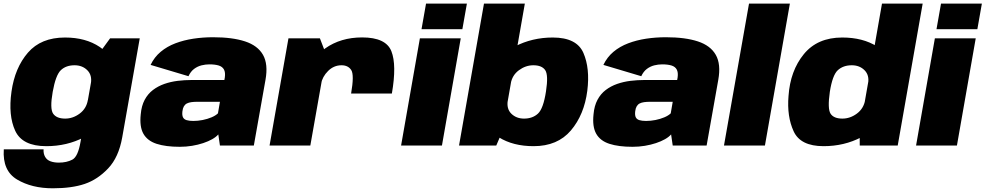

<svg xmlns="http://www.w3.org/2000/svg" viewBox="-42 -805 5451 1062"><path d="M250 236.5Q355.5 236.5 426.8 212.2Q498 188 556.2 126.5Q614.5 65 634 -45L731 -593H567L484.5 -480L403.5 -21Q389.5 61.5 358.2 78Q327 94.5 283 94.5Q257 94.5 237.2 87.2Q217.5 80 207.5 62.5Q197.5 45 199 21H-21Q-29 139.5 52.5 188Q134 236.5 250 236.5ZM214 3.5Q328.5 3.5 423 -45.8Q517.5 -95 529 -161L444 -252Q436 -204.5 398.8 -176.8Q361.5 -149 318.5 -149Q271 -149 252 -176.2Q233 -203.5 249.5 -297Q266 -389.5 294.5 -416.8Q323 -444 370.5 -444Q413.5 -444 441 -416.5Q468.5 -389 460.5 -342.5L576 -427Q587.5 -493 509.8 -545.2Q432 -597.5 317.5 -597.5Q185 -597.5 112.5 -513.8Q40 -430 21.5 -298Q3 -166.5 42.2 -81.5Q81.5 3.5 214 3.5Z M952.5 7Q987.5 7 1020.5 1.5Q1053.5 -4 1082 -13.5Q1110.5 -23 1132 -35.2Q1153.5 -47.5 1165.5 -61.5L1174.5 0H1362L1426.5 -363.5Q1442 -450 1412.8 -501.5Q1383.5 -553 1313.5 -576Q1243.5 -599 1136.5 -599Q1080.5 -599 1027.5 -591Q974.5 -583 928.2 -565.5Q882 -548 846.8 -518.5Q811.5 -489 791 -446L1000.5 -383.5Q1012.5 -409.5 1031.5 -423.8Q1050.5 -438 1072.5 -443.5Q1094.5 -449 1116 -449Q1147 -449 1167.5 -442.8Q1188 -436.5 1196.8 -420.5Q1205.5 -404.5 1201.5 -376L1199 -362.5H1017.5Q979.5 -362.5 940.8 -357.8Q902 -353 867 -340.8Q832 -328.5 804 -307.2Q776 -286 758.2 -252.8Q740.5 -219.5 736.5 -173Q729 -104.5 751.2 -65.2Q773.5 -26 824.2 -9.5Q875 7 952.5 7ZM1027.5 -136Q1004.5 -136 990 -140.5Q975.5 -145 970 -156.5Q964.5 -168 967 -189.5Q969 -206.5 975.2 -217Q981.5 -227.5 991.8 -232.8Q1002 -238 1016.5 -240Q1031 -242 1050 -242H1174.5L1163.5 -178Q1150.5 -165.5 1128 -156Q1105.5 -146.5 1079 -141.2Q1052.5 -136 1027.5 -136Z M1900 -287.5H2125.5Q2153 -445.5 2122.8 -521.8Q2092.5 -598 1961 -598Q1842.5 -598 1757 -537.5Q1671.5 -477 1655.5 -386.5L1733.5 -340Q1741 -381 1772.8 -412.5Q1804.5 -444 1847 -444Q1883.5 -444 1900.8 -417.5Q1918 -391 1900 -287.5ZM1449 0H1674.5L1763 -500.5L1727.5 -593H1553.5Z M2176.5 0H2402.5L2506.5 -593H2280.5ZM2314.5 -785 2289.5 -643.5H2515.5L2540.5 -785Z M2497 0H2703L2737.5 -81L2861 -785H2635ZM2909.5 3.5Q3042 3.5 3115.8 -83.5Q3189.5 -170.5 3206.5 -303Q3222 -427 3185 -512.2Q3148 -597.5 3015.5 -597.5Q2901.5 -597.5 2805.8 -547.8Q2710 -498 2698.5 -432L2783 -342.5Q2791 -389 2828.2 -416.5Q2865.5 -444 2908 -444Q2955.5 -444 2973.8 -416.8Q2992 -389.5 2978 -299.5Q2963.5 -204.5 2933.8 -176.8Q2904 -149 2856.5 -149Q2814 -149 2786.2 -176.2Q2758.5 -203.5 2767 -252L2650.5 -161Q2638.5 -95 2717 -45.8Q2795.5 3.5 2909.5 3.5Z M3457 7Q3492 7 3525 1.5Q3558 -4 3586.5 -13.5Q3615 -23 3636.5 -35.2Q3658 -47.5 3670 -61.5L3679 0H3866.5L3931 -363.5Q3946.5 -450 3917.2 -501.5Q3888 -553 3818 -576Q3748 -599 3641 -599Q3585 -599 3532 -591Q3479 -583 3432.8 -565.5Q3386.5 -548 3351.2 -518.5Q3316 -489 3295.5 -446L3505 -383.5Q3517 -409.5 3536 -423.8Q3555 -438 3577 -443.5Q3599 -449 3620.5 -449Q3651.5 -449 3672 -442.8Q3692.5 -436.5 3701.2 -420.5Q3710 -404.5 3706 -376L3703.5 -362.5H3522Q3484 -362.5 3445.2 -357.8Q3406.5 -353 3371.5 -340.8Q3336.5 -328.5 3308.5 -307.2Q3280.5 -286 3262.8 -252.8Q3245 -219.5 3241 -173Q3233.5 -104.5 3255.8 -65.2Q3278 -26 3328.8 -9.5Q3379.5 7 3457 7ZM3532 -136Q3509 -136 3494.5 -140.5Q3480 -145 3474.5 -156.5Q3469 -168 3471.5 -189.5Q3473.5 -206.5 3479.8 -217Q3486 -227.5 3496.2 -232.8Q3506.5 -238 3521 -240Q3535.5 -242 3554.5 -242H3679L3668 -178Q3655 -165.5 3632.5 -156Q3610 -146.5 3583.5 -141.2Q3557 -136 3532 -136Z M3962.5 0H4189L4327 -785H4101Z M4713.5 0H4923.5L5061.5 -785H4836.5L4713 -81ZM4513 3.5Q4627.5 3.5 4721.8 -45.8Q4816 -95 4828 -161L4743.5 -252Q4735 -204.5 4697.8 -176.8Q4660.5 -149 4617.5 -149Q4570 -149 4552.2 -176Q4534.5 -203 4548 -297Q4562.5 -389.5 4592.2 -416.8Q4622 -444 4669.5 -444Q4712.5 -444 4740 -416.5Q4767.5 -389 4759.5 -342.5L4875.5 -432Q4887.5 -498 4809.2 -547.8Q4731 -597.5 4616.5 -597.5Q4479.5 -597.5 4404.2 -505.5Q4329 -413.5 4319.5 -274Q4310 -161 4347.8 -78.8Q4385.5 3.5 4513 3.5Z M5025 0H5251L5355 -593H5129ZM5163 -785 5138 -643.5H5364L5389 -785Z"/></svg>

Font: Anybody Black
Style: Italic
Weight: 900
Italic angle: -10°
Designer: Tyler Finck
Foundry: Etcetera Type Company
Version: Version 1.113;gftools[0.9.25]